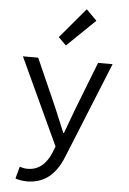

<svg xmlns="http://www.w3.org/2000/svg" viewBox="-71 -959 841 1252"><g transform="rotate(5 350.0 -333.0)"><path d="M279 -712 330 -662 514 -840 445 -909ZM78 231C98 238 127 243 154 243C284 243 353 159 396 44L644 -567H549L428 -257C409 -206 387 -145 367 -92H363L294 -257L157 -567H57L320 0L304 41C275 111 228 161 150 161C132 161 114 157 99 152Z"/></g></svg>

Font: Kawkab Mono Light
Style: Bold
Weight: 400
Monospace: yes
Designer: Abdullah Arif
Foundry: Abdullah Arif
Version: Version 1.000;PS 000.500;hotconv 1.0.88;makeotf.lib2.5.64775